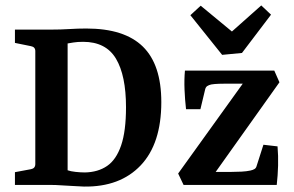

<svg xmlns="http://www.w3.org/2000/svg" viewBox="-20 -681 1082 707"><path d="M168 -572Q204 -572 235 -574Q266 -576 298 -576Q438 -576 506 -509.5Q574 -443 574 -305Q574 -152 498 -72Q422 8 289 6Q273 5 250.5 4Q228 3 206.5 1.5Q185 0 169 0H35V-47L94 -58Q110 -61 110 -77V-493Q110 -508 94 -511L35 -523V-572ZM229 -54Q240 -50 258.5 -48Q277 -46 293 -46Q341 -47 374.5 -70Q408 -93 426 -145.5Q444 -198 444 -286Q444 -403 407 -465Q370 -527 286 -527Q265 -527 250 -524.5Q235 -522 229 -521ZM884 -387 891 -373H815Q801 -373 785.5 -372.5Q770 -372 758 -370Q749 -368 743 -364Q737 -360 735 -350L718 -279H665Q661 -314 659.5 -351Q658 -388 661 -421H990L1009 -378L765 -35L758 -48H833Q851 -48 869.5 -49Q888 -50 902 -53Q911 -55 917 -58.5Q923 -62 925 -70L950 -148L1002 -142Q1005 -107 1004 -71Q1003 -35 999 0H656L636 -42ZM978 -627 871 -486 798 -479 681 -625 719 -660 834 -565 942 -661Z"/></svg>

Font: Yrsa SemiBold
Style: Regular
Weight: 600
Version: Version 2.004